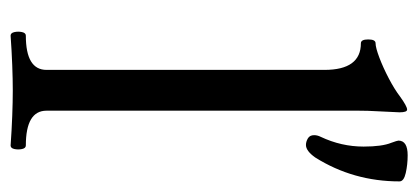

<svg xmlns="http://www.w3.org/2000/svg" viewBox="-228 -538 770 353"><g transform="rotate(90 156.5 -361.0)"><path d="M246 -539Q240 -539 234 -542.5Q228 -546 228 -554Q228 -560 231 -566Q249 -604 249 -645Q249 -679 242 -696Q238 -707 238 -709Q238 -726 265 -726Q282 -726 297.5 -722.5Q313 -719 313 -711Q313 -626 269 -556Q257 -539 246 -539ZM45 4Q40 4 38.5 -3Q37 -10 38.5 -17Q40 -24 45 -24Q108 -24 108 -62V-573Q108 -640 59 -640Q52 -640 52 -653.5Q52 -667 59 -667Q67 -667 85.5 -674Q104 -681 124 -691.5Q144 -702 157 -712Q175 -725 181 -725Q186 -725 186 -711Q185 -685 184 -669Q183 -653 183 -636V-62Q183 -24 247 -24Q252 -24 253.5 -17Q255 -10 253.5 -3Q252 4 247 4Q219 2 192.5 1Q166 0 146 0Q126 0 99.5 1Q73 2 45 4Z"/></g></svg>

Font: Junicode SmExp
Style: Regular
Weight: 400
Width: 6
Designer: Peter S. Baker
Version: Version 2.205; ttfautohint (v1.8.4)